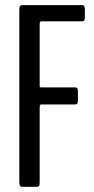

<svg xmlns="http://www.w3.org/2000/svg" viewBox="-20 -722 363 742"><path d="M66.4 0Q62.5 0 60.3 -1Q58.1 -2 56.4 -6.1Q54.7 -10.3 54.7 -19V-683.1Q54.7 -694.8 57.6 -698.5Q60.5 -702.1 66.4 -702.1H296.4Q300.3 -702.1 302.5 -701.4Q304.7 -700.7 306.4 -696.5Q308.1 -692.4 308.1 -684.6V-657.2Q308.1 -648.9 306.4 -645Q304.7 -641.1 302.7 -640.4Q300.8 -639.6 296.4 -639.6H138.7Q133.3 -639.6 133.3 -627V-392.1Q133.3 -384.3 137.2 -384.3H269.5Q275.9 -384.3 278.6 -381.3Q281.2 -378.4 281.2 -367.2V-335.9Q281.2 -327.6 279.5 -323.7Q277.8 -319.8 275.9 -319.1Q273.9 -318.4 269.5 -318.4H137.7Q136.2 -318.4 134.8 -314.5Q133.3 -310.5 133.3 -307.1V-19Q133.3 -6.8 130.6 -3.4Q127.9 0 121.6 0Z"/></svg>

Font: BenchNine
Style: Regular
Weight: 400
Designer: Vernon Adams
Foundry: Vernon Adams
Version: Version 1 ; ttfautohint (v0.92.18-e454-dirty) -l 8 -r 50 -G 